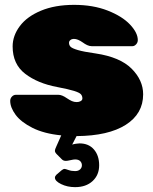

<svg xmlns="http://www.w3.org/2000/svg" viewBox="-20 -550 630 790"><path d="M32 -359Q32 -403 61.5 -442.5Q91 -482 148.5 -506Q206 -530 285 -530Q363 -530 423 -506.5Q483 -483 515 -449Q547 -415 547 -385Q547 -375 540 -367.5Q533 -360 525 -360H357Q348 -360 338.5 -364.5Q329 -369 321 -375Q300 -390 284 -390Q276 -390 270 -385.5Q264 -381 264 -374Q264 -364 270.5 -357.5Q277 -351 300.5 -344Q324 -337 374 -330Q474 -315 521.5 -267.5Q569 -220 569 -162Q569 -82 497.5 -36.5Q426 9 295 10L277 45Q282 43 292 41.5Q302 40 307 40Q345 40 366.5 65Q388 90 388 130Q388 170 361 195Q334 220 289 220Q257 220 231.5 207.5Q206 195 206 181Q206 175 212 169L233 151Q240 145 246 145Q249 145 261.5 149.5Q274 154 289 154Q302 154 309.5 147Q317 140 317 130Q317 120 310 113Q303 106 289 106Q283 106 270 109Q257 112 251 112Q241 112 235 106L214 85Q206 77 206 71Q206 64 212 52L232 7Q161 0 113.5 -24Q66 -48 44 -78Q22 -108 22 -135Q22 -145 29 -152.5Q36 -160 46 -160H220Q235 -160 255 -146Q267 -138 276 -134Q285 -130 296 -130Q305 -130 312 -134Q319 -138 319 -145Q319 -155 313 -162Q307 -169 284.5 -176Q262 -183 215 -192Q135 -207 83.5 -246.5Q32 -286 32 -359Z"/></svg>

Font: Rubik
Style: Regular
Weight: 900
Designer: Hubert & Fischer
Foundry: Hubert & Fischer
Version: Version 1.100